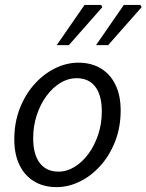

<svg xmlns="http://www.w3.org/2000/svg" viewBox="-20 -755 600 787"><path d="M212.1 12Q159 12 120.1 -11.5Q81.1 -34.9 59.8 -78.8Q38.6 -122.6 38.6 -183.4Q38.6 -252.6 60.9 -309.9Q83.2 -367.3 120.7 -409.4Q158.3 -451.6 205.3 -474.8Q252.3 -498.1 301.2 -498.1Q354.2 -498.1 393.2 -474.6Q432.2 -451.2 453.4 -407.3Q474.6 -363.5 474.6 -302.7Q474.6 -233.5 452.3 -176.2Q430 -118.8 392.5 -76.7Q355 -34.5 308 -11.3Q260.9 12 212.1 12ZM220 -51.5Q254 -51.5 285.6 -70.9Q317.3 -90.3 342.3 -124.1Q367.4 -158 382.3 -202.7Q397.3 -247.5 397.3 -298.2Q397.3 -364.6 370.5 -399.6Q343.8 -434.6 293.3 -434.6Q259.9 -434.6 227.9 -415.4Q196 -396.2 170.9 -362.3Q145.9 -328.5 130.9 -283.7Q116 -239 116 -187.9Q116 -122.4 142.9 -87Q169.9 -51.5 220 -51.5ZM212.6 -570 326.4 -734.7H394.5L399.4 -725.6L262.2 -570ZM373.7 -570 487.5 -734.7H555.5L560.5 -725.6L423.2 -570Z"/></svg>

Font: Source Sans 3
Style: Italic
Weight: 200
Italic angle: -11°
Designer: Paul D. Hunt
Foundry: Adobe
Version: Version 3.046;hotconv 1.0.118;makeotfexe 2.5.65603